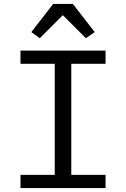

<svg xmlns="http://www.w3.org/2000/svg" viewBox="-20 -955 640 975"><path d="M84 0V-67H258V-631H84V-698H516V-631H342V-67H516V0ZM350 -935 461 -792 416 -761 299 -878 182 -761 139 -792 250 -935Z"/></svg>

Font: iA Writer Duo S
Style: Regular
Weight: 400
Designer: Mike Abbink, Paul van der Laan, Pieter van Rosmalen, Oliver Reichenstein
Foundry: Bold Monday and Information Architects Inc.
Version: Version 2.000